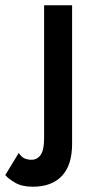

<svg xmlns="http://www.w3.org/2000/svg" viewBox="-94 -480 373 727"><path d="M-23 99Q-13 115 -0.5 120Q12 125 25 125Q47 125 60 106.5Q73 88 73 44V-460H179V65Q179 145 140.5 186Q102 227 30 227Q-10 227 -35.5 212.5Q-61 198 -74 183Z"/></svg>

Font: Jost* Medium
Style: Regular
Weight: 500
Version: Version 3.7